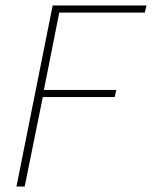

<svg xmlns="http://www.w3.org/2000/svg" viewBox="-20 -680 554 700"><path d="M40 0 172 -660H514L508 -634H196L140 -352H404L398 -326H136L70 0Z"/></svg>

Font: Source Sans 3 VF
Style: Italic
Weight: 200
Italic angle: -11°
Designer: Paul D. Hunt
Foundry: Adobe Systems Incorporated
Version: Version 3.042;hotconv 1.0.118;makeotfexe 2.5.65603